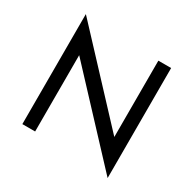

<svg xmlns="http://www.w3.org/2000/svg" viewBox="-148 -801 984 976"><g transform="rotate(30 344.0 -312.5)"><path d="M600 20.8Q600 20.8 162.5 -447.9Q162.5 -447.9 162.5 0Q162.5 0 87.5 0Q87.5 0 87.5 -645.8Q87.5 -645.8 525 -177.1Q525 -177.1 525 -625Q525 -625 600 -625Q600 -625 600 20.8Z"/></g></svg>

Font: co2trust
Style: Regular
Weight: 400
Designer: Kristian Moeller
Foundry: Dicotype
Version: Version 1.000